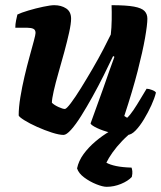

<svg xmlns="http://www.w3.org/2000/svg" viewBox="-20 -520 622 740"><path d="M225 0Q208 0 180 -9Q152 -18 123 -31Q94 -44 74 -56.5Q54 -69 52 -75Q52 -106 58.5 -145.5Q65 -185 74.5 -225.5Q84 -266 94 -302Q104 -338 110.5 -362.5Q117 -387 117 -393Q117 -405 108.5 -409Q100 -413 86 -413H39Q39 -427 42 -441.5Q45 -456 47 -464Q61 -471 89.5 -479.5Q118 -488 146.5 -494Q175 -500 189 -500Q216 -500 235 -487.5Q254 -475 254 -448Q254 -429 246.5 -395Q239 -361 228 -320.5Q217 -280 205.5 -240Q194 -200 187 -169Q180 -138 180 -124Q189 -115 205.5 -107.5Q222 -100 230 -100Q236 -100 253 -122.5Q270 -145 292 -180.5Q314 -216 337 -255.5Q360 -295 378.5 -330.5Q397 -366 407 -387Q410 -412 410.5 -444Q411 -476 410 -500Q467 -500 496.5 -494.5Q526 -489 537 -477.5Q548 -466 548 -448Q548 -425 539 -373.5Q530 -322 510.5 -246Q491 -170 459 -73L470 -66Q481 -76 494.5 -96Q508 -116 521.5 -139Q535 -162 545 -178Q554 -178 566.5 -173Q579 -168 581 -163Q576 -142 563.5 -114.5Q551 -87 535 -60.5Q519 -34 502.5 -17Q486 0 471 0Q440 0 408 -8Q376 -16 354 -26.5Q332 -37 329 -44L377 -177Q390 -215 402 -248.5Q414 -282 421 -301L416 -304Q400 -270 379.5 -229Q359 -188 336.5 -147.5Q314 -107 293 -73.5Q272 -40 254 -20Q236 0 225 0ZM391 200Q376 200 351 190Q326 180 304.5 164Q283 148 277 129Q283 100 302 74Q321 48 347.5 25.5Q374 3 403 -14L498 -18Q473 0 451 23Q429 46 413.5 68Q398 90 390 107Q404 115 428 120Q452 125 487 126Q489 131 490 140Q491 149 488 162Q473 178 446 189Q419 200 391 200Z"/></svg>

Font: Texturina 12pt Black
Style: Italic
Weight: 900
Italic angle: -11°
Designer: Guillermo Torres Carreño
Foundry: Omnibus-Type
Version: Version 1.002